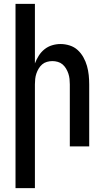

<svg xmlns="http://www.w3.org/2000/svg" viewBox="-20 -755 540 990"><path d="M60 215V-735H160V-428Q168 -449 180 -468Q192 -487 209.5 -501Q227 -515 248.5 -521.5Q270 -528 292 -528Q316 -528 339.5 -520.5Q363 -513 380.5 -497Q398 -481 410 -459.5Q422 -438 428.5 -415Q435 -392 437.5 -368Q440 -344 440 -320V0H340V-320Q340 -334 338.5 -348Q337 -362 332.5 -375.5Q328 -389 320.5 -401.5Q313 -414 302.5 -423Q292 -432 278 -436Q264 -440 250 -440Q236 -440 222 -436Q208 -432 197.5 -423Q187 -414 179.5 -401.5Q172 -389 167.5 -375.5Q163 -362 161.5 -348Q160 -334 160 -320V215Z"/></svg>

Font: Iosevka Semibold
Style: Regular
Weight: 600
Monospace: yes
Designer: Belleve Invis
Foundry: Belleve Invis
Version: Version 33.2.3; ttfautohint (v1.8.4)